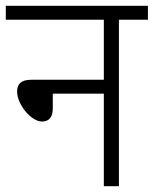

<svg xmlns="http://www.w3.org/2000/svg" viewBox="-20 -642 530 662"><path d="M0 -622V-574H338V-367H88C51 -367 39 -351 39 -326C39 -282 87 -223 125 -223C148 -223 162 -237 162 -268V-319H338V0H390V-574H490V-622Z"/></svg>

Font: Noto Sans Devanagari UI SemiCondensed Light
Style: Regular
Weight: 300
Width: 4
Designer: Jelle Bosma - Monotype Design Team
Foundry: Monotype Imaging Inc.
Version: Version 2.004